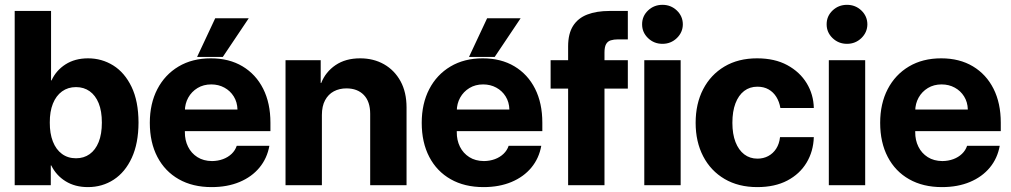

<svg xmlns="http://www.w3.org/2000/svg" viewBox="-20 -764 4170 792"><path d="M342.6 7.8Q289.6 7.8 250.8 -16.2Q211.9 -40.1 191.4 -81.6H189.5V0H40.6V-718.8H190.6V-432.4H192.6Q211.3 -473.5 250.3 -498.5Q289.4 -523.4 343.2 -523.4Q400 -523.4 447.2 -494Q494.3 -464.6 522.7 -405.7Q551.1 -346.8 551.4 -258.4Q551.1 -172.6 523.7 -113.2Q496.4 -53.8 449.2 -23Q402.1 7.8 342.6 7.8ZM293.6 -111.1Q325.9 -111.1 349.8 -128.2Q373.7 -145.2 387 -178.1Q400.2 -210.9 400.2 -258.4Q400.2 -305.8 387 -338.3Q373.7 -370.8 349.8 -387.7Q325.9 -404.7 293.6 -404.7Q260.4 -404.7 235.9 -387Q211.4 -369.2 198.2 -336.5Q185.1 -303.8 185.4 -258.4Q185.1 -213.5 198.1 -180.3Q211.1 -147.1 235.6 -129.1Q260.1 -111.1 293.6 -111.1Z M852.9 7.8Q774.7 7.8 717.5 -24.7Q660.4 -57.1 629.2 -116.7Q598 -176.3 598 -257.4Q598 -336.4 629 -396.2Q660 -456 716.6 -489.7Q773.2 -523.4 849.8 -523.4Q925.1 -523.4 980.4 -490.4Q1035.6 -457.4 1065.6 -397.9Q1095.5 -338.5 1095.5 -258V-223.2H650.6V-312.3H959.6Q958.7 -343 944.2 -366.2Q929.7 -389.5 905.5 -402.6Q881.3 -415.8 851.4 -415.8Q819.3 -415.8 794.8 -400.9Q770.2 -385.9 756.5 -361.2Q742.9 -336.5 742.6 -306.8V-219.1Q742.3 -185.9 755.7 -158.9Q769 -131.9 794.2 -115.9Q819.3 -99.9 854.7 -99.6Q879 -99.9 899.7 -107.5Q920.4 -115.1 935.4 -129.3Q950.3 -143.5 956.6 -162.7H1091.2Q1082 -111 1050.3 -72.7Q1018.7 -34.4 968.2 -13.3Q917.8 7.8 852.9 7.8ZM793 -529.1 867.8 -688.7H1006.1L899 -529.1Z M1307.8 -289.5V0H1157.8V-515.6H1302.9V-421.5H1304.9Q1322.9 -467.3 1364.2 -495.4Q1405.6 -523.4 1465.4 -523.4Q1520.9 -523.4 1564.1 -498.9Q1607.3 -474.3 1632.2 -429Q1657 -383.6 1657 -320.9V0H1507V-294.5Q1507 -345 1480.8 -372.2Q1454.5 -399.4 1409 -399.4Q1379.9 -399.4 1357 -387.2Q1334.2 -375 1321 -350.6Q1307.8 -326.2 1307.8 -289.5Z M1974.5 7.8Q1896.3 7.8 1839.1 -24.7Q1781.9 -57.1 1750.8 -116.7Q1719.6 -176.3 1719.6 -257.4Q1719.6 -336.4 1750.6 -396.2Q1781.5 -456 1838.2 -489.7Q1894.8 -523.4 1971.4 -523.4Q2046.7 -523.4 2102 -490.4Q2157.2 -457.4 2187.2 -397.9Q2217.1 -338.5 2217.1 -258V-223.2H1772.2V-312.3H2081.2Q2080.3 -343 2065.8 -366.2Q2051.3 -389.5 2027.1 -402.6Q2002.9 -415.8 1972.9 -415.8Q1940.9 -415.8 1916.4 -400.9Q1891.8 -385.9 1878.1 -361.2Q1864.5 -336.5 1864.2 -306.8V-219.1Q1863.9 -185.9 1877.2 -158.9Q1890.6 -131.9 1915.8 -115.9Q1940.9 -99.9 1976.3 -99.6Q2000.6 -99.9 2021.3 -107.5Q2042 -115.1 2056.9 -129.3Q2071.9 -143.5 2078.2 -162.7H2212.8Q2203.6 -111 2171.9 -72.7Q2140.2 -34.4 2089.8 -13.3Q2039.4 7.8 1974.5 7.8ZM1914.6 -529.1 1989.4 -688.7H2127.6L2020.6 -529.1Z M2251.3 -398.4V-515.6H2569.8V-398.4ZM2323.5 0V-572.7Q2323.5 -625 2343.8 -657.1Q2364.2 -689.3 2402.4 -704Q2440.7 -718.8 2494.4 -718.8Q2521.2 -718.8 2540.7 -718.8Q2560.2 -718.8 2569.8 -718.8V-601.6Q2563.4 -601.6 2552.3 -601.6Q2541.2 -601.6 2529.8 -601.6Q2512.1 -601.6 2499.4 -597.6Q2486.7 -593.7 2480.1 -582Q2473.5 -570.4 2473.5 -547.1V0Z M2637.7 0V-515.6H2787.7V0ZM2712.7 -583.2Q2677.7 -583.2 2653.1 -606.9Q2628.5 -630.7 2628.7 -663.7Q2628.5 -697.2 2653.1 -720.7Q2677.7 -744.1 2712.7 -744.1Q2747.4 -744.1 2772 -720.7Q2796.5 -697.2 2796.7 -663.7Q2796.5 -630.7 2772 -606.9Q2747.4 -583.2 2712.7 -583.2Z M3103.8 7.8Q3026.1 7.8 2969 -25.7Q2911.9 -59.2 2880.7 -119.1Q2849.5 -179.1 2849.5 -257.4Q2849.5 -336.1 2880.5 -395.9Q2911.5 -455.7 2968.4 -489.6Q3025.3 -523.4 3103 -523.4Q3175.6 -523.4 3227.4 -495.4Q3279.2 -467.3 3307.5 -420.9Q3335.7 -374.6 3337 -318.6H3199.1Q3194.7 -344.4 3182.4 -364.2Q3170.1 -384 3150.5 -395.2Q3130.9 -406.4 3104.2 -406.4Q3072.7 -406.4 3049.5 -388.7Q3026.4 -370.9 3013.7 -337.6Q3001.1 -304.4 3001.1 -257.4Q3001.1 -211.1 3013.9 -178.1Q3026.8 -145 3050 -127.3Q3073.2 -109.6 3104.6 -109.6Q3129.1 -109.6 3149.1 -120.3Q3169.1 -131 3181.9 -150.9Q3194.7 -170.9 3197.6 -198.2H3337Q3335.1 -139.6 3307.1 -93Q3279.1 -46.3 3227.6 -19.2Q3176.2 7.8 3103.8 7.8Z M3398.9 0V-515.6H3548.9V0ZM3473.9 -583.2Q3438.9 -583.2 3414.3 -606.9Q3389.7 -630.7 3389.9 -663.7Q3389.7 -697.2 3414.3 -720.7Q3438.9 -744.1 3473.9 -744.1Q3508.6 -744.1 3533.2 -720.7Q3557.7 -697.2 3557.9 -663.7Q3557.7 -630.7 3533.2 -606.9Q3508.6 -583.2 3473.9 -583.2Z M3865.6 7.8Q3787.4 7.8 3730.2 -24.7Q3673 -57.1 3641.9 -116.7Q3610.7 -176.3 3610.7 -257.4Q3610.7 -336.4 3641.7 -396.2Q3672.7 -456 3729.3 -489.7Q3785.9 -523.4 3862.5 -523.4Q3937.8 -523.4 3993.1 -490.4Q4048.3 -457.4 4078.3 -397.9Q4108.2 -338.5 4108.2 -258V-223.2H3663.3V-312.3H3972.3Q3971.4 -343 3956.9 -366.2Q3942.4 -389.5 3918.2 -402.6Q3894 -415.8 3864.1 -415.8Q3832 -415.8 3807.5 -400.9Q3782.9 -385.9 3769.2 -361.2Q3755.6 -336.5 3755.3 -306.8V-219.1Q3755 -185.9 3768.4 -158.9Q3781.7 -131.9 3806.9 -115.9Q3832 -99.9 3867.4 -99.6Q3891.7 -99.9 3912.4 -107.5Q3933.1 -115.1 3948 -129.3Q3963 -143.5 3969.3 -162.7H4103.9Q4094.7 -111 4063 -72.7Q4031.3 -34.4 3980.9 -13.3Q3930.5 7.8 3865.6 7.8Z"/></svg>

Font: Inter Display V
Style: Regular
Weight: 400
Designer: Rasmus Andersson
Foundry: rsms
Version: Version 3.015;git-src